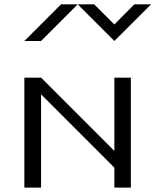

<svg xmlns="http://www.w3.org/2000/svg" viewBox="-20 -853 707 873"><path d="M500 -90.8 166.7 -424.2V0H90.8V-500H166.7L500 -166.7V-500H575V0H500ZM500 -741.7 590.8 -833.3H666.7L500 -666.7L333.3 -833.3H408.3ZM333.3 -833.3 166.7 -666.7H90.8Q159.2 -734.2 257.5 -833.3Z"/></svg>

Font: 0xA000-Mono
Style: Mono
Weight: 400
Version: Version 0.1